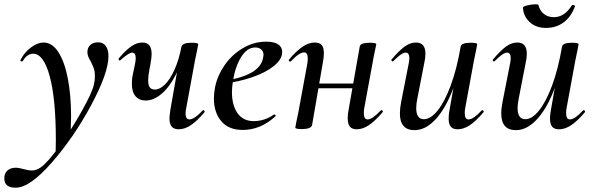

<svg xmlns="http://www.w3.org/2000/svg" viewBox="-89 -593 2765 894"><path d="M-69 238Q-69 214 -54.5 201Q-40 188 -16 188Q0 188 23 195Q47 201 59 201Q79 201 100 187Q134 163 189.5 85.5Q245 8 292 -76Q339 -160 348 -198Q353 -218 353 -239Q353 -259 348 -273.5Q343 -288 333 -308Q325 -321 321.5 -330.5Q318 -340 318 -351Q318 -371 331.5 -383.5Q345 -396 368 -396Q391 -396 403.5 -379Q416 -362 416 -331Q416 -254 336 -104.5Q256 45 153 163Q50 281 -16 281Q-69 281 -69 238ZM171 58Q171 -133 142.5 -238Q114 -343 65 -343Q52 -343 39.5 -334.5Q27 -326 18 -310Q17 -307 12 -307Q5 -307 6 -313Q24 -349 55 -372Q86 -395 114 -395Q154 -395 183 -350Q212 -305 227 -226.5Q242 -148 242 -50Q242 -27 240 23L170 128Q171 104 171 58Z M525 -203Q525 -228 530 -249L540 -297Q543 -312 543 -322Q543 -348 526 -348Q511 -348 472 -313Q470 -311 469 -311Q466 -311 464 -314.5Q462 -318 464 -321Q496 -359 522 -377Q548 -395 574 -395Q617 -395 617 -342Q617 -325 612 -297L607 -271Q601 -240 601 -219Q601 -195 609 -185.5Q617 -176 632 -176Q655 -176 679 -199.5Q703 -223 723.5 -268.5Q744 -314 756 -376L773 -375Q758 -300 728.5 -243Q699 -186 662.5 -155.5Q626 -125 589 -125Q559 -125 542 -145Q525 -165 525 -203ZM700 -42Q700 -50 704 -80L756 -376Q761 -394 804 -394Q834 -394 834 -387L830 -365Q820 -318 819 -312L778 -89Q775 -76 775 -65Q775 -37 793 -37Q816 -37 855 -79Q856 -80 858 -80Q861 -80 863 -76.5Q865 -73 863 -70Q828 -29 799.5 -10Q771 9 743 9Q721 9 710.5 -3.5Q700 -16 700 -42Z M907 -134Q907 -157 912 -185Q922 -238 955.5 -287.5Q989 -337 1040.5 -368Q1092 -399 1150 -399Q1187 -399 1206 -386.5Q1225 -374 1225 -351Q1225 -317 1186.5 -286Q1148 -255 1085.5 -233.5Q1023 -212 954 -204L956 -217Q1122 -242 1136 -324Q1138 -334 1138 -337Q1138 -354 1127 -363Q1116 -372 1100 -372Q1062 -372 1034.5 -328.5Q1007 -285 996 -218Q991 -186 991 -164Q991 -103 1017 -66Q1043 -29 1093 -29Q1116 -29 1140.5 -36.5Q1165 -44 1187 -60H1188Q1191 -60 1193.5 -57Q1196 -54 1194 -52Q1125 12 1041 12Q975 12 941 -29Q907 -70 907 -134Z M1286 1 1290 -21Q1300 -68 1301 -74L1342 -297Q1344 -306 1344 -321Q1344 -349 1327 -349Q1304 -349 1265 -307Q1264 -306 1262 -306Q1259 -306 1256.5 -309.5Q1254 -313 1257 -316Q1292 -357 1320.5 -376Q1349 -395 1377 -395Q1399 -395 1409 -383Q1419 -371 1419 -346Q1419 -326 1415 -306L1364 -10Q1359 8 1316 8Q1286 8 1286 1ZM1360 -204H1599L1596 -182H1357ZM1530 -41Q1530 -61 1534 -81L1586 -376Q1589 -394 1633 -394Q1663 -394 1663 -387L1659 -367Q1658 -360 1654 -343Q1650 -326 1648 -312L1607 -89Q1605 -80 1605 -66Q1605 -37 1623 -37Q1645 -37 1684 -79Q1685 -80 1687 -80Q1691 -80 1693 -76.5Q1695 -73 1692 -70Q1657 -29 1628.5 -10Q1600 9 1572 9Q1550 9 1540 -3.5Q1530 -16 1530 -41Z M1773 -65Q1773 -89 1779 -119L1814 -297Q1817 -312 1817 -322Q1817 -348 1800 -348Q1790 -348 1776 -338Q1762 -328 1743 -309Q1741 -307 1739 -307Q1736 -307 1734 -310.5Q1732 -314 1735 -317Q1770 -358 1795.5 -376.5Q1821 -395 1848 -395Q1892 -395 1892 -342Q1892 -324 1886 -297L1855 -138Q1849 -110 1849 -90Q1849 -38 1885 -38Q1916 -38 1948.5 -78Q1981 -118 2009.5 -194.5Q2038 -271 2056 -376L2072 -375Q2052 -258 2017 -170Q1982 -82 1936.5 -34.5Q1891 13 1841 13Q1773 13 1773 -65ZM2000 -41Q2000 -60 2004 -80L2056 -376Q2059 -394 2103 -394Q2133 -394 2133 -387L2129 -365Q2119 -318 2118 -312L2077 -89Q2075 -80 2075 -66Q2075 -37 2093 -37Q2115 -37 2154 -79Q2155 -80 2157 -80Q2160 -80 2162.5 -76.5Q2165 -73 2162 -70Q2127 -29 2098.5 -10Q2070 9 2042 9Q2020 9 2010 -3Q2000 -15 2000 -41Z M2245 -65Q2245 -89 2251 -119L2286 -297Q2289 -312 2289 -322Q2289 -348 2272 -348Q2262 -348 2248 -338Q2234 -328 2215 -309Q2213 -307 2211 -307Q2208 -307 2206 -310.5Q2204 -314 2207 -317Q2242 -358 2267.5 -376.5Q2293 -395 2320 -395Q2364 -395 2364 -342Q2364 -324 2358 -297L2327 -138Q2321 -110 2321 -90Q2321 -38 2357 -38Q2388 -38 2420.5 -78Q2453 -118 2481.5 -194.5Q2510 -271 2528 -376L2544 -375Q2524 -258 2489 -170Q2454 -82 2408.5 -34.5Q2363 13 2313 13Q2245 13 2245 -65ZM2472 -41Q2472 -60 2476 -80L2528 -376Q2531 -394 2575 -394Q2605 -394 2605 -387L2601 -365Q2591 -318 2590 -312L2549 -89Q2547 -80 2547 -66Q2547 -37 2565 -37Q2587 -37 2626 -79Q2627 -80 2629 -80Q2632 -80 2634.5 -76.5Q2637 -73 2634 -70Q2599 -29 2570.5 -10Q2542 9 2514 9Q2492 9 2482 -3Q2472 -15 2472 -41ZM2346 -557Q2346 -563 2366.5 -568Q2387 -573 2405 -573Q2418 -573 2418 -570Q2424 -544 2443 -528.5Q2462 -513 2490 -513Q2539 -513 2573 -567Q2576 -570 2579 -570Q2583 -570 2586 -567.5Q2589 -565 2588 -563Q2570 -514 2535 -488.5Q2500 -463 2454 -463Q2406 -463 2377 -490.5Q2348 -518 2346 -557Z"/></svg>

Font: Cormorant Garamond SemiBold
Style: Italic
Weight: 600
Italic angle: -10°
Designer: Christian Thalmann (Catharsis Fonts)
Foundry: Catharsis Fonts
Version: Version 4.000